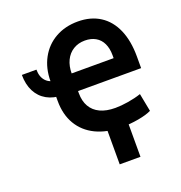

<svg xmlns="http://www.w3.org/2000/svg" viewBox="-162 -854 1148 1220"><g transform="rotate(-20 412.0 -244.0)"><path d="M248.4 -412.1V-309.3Q187.1 -309.3 142.2 -334.6Q97.4 -359.8 73.1 -407Q48.9 -454.3 48.9 -518.6H147.4Q147.4 -468.7 174.1 -440.4Q200.7 -412.1 248.4 -412.1ZM206.2 -285.2V-417.6Q206.2 -506.1 243.2 -573.8Q280.2 -641.6 346.2 -678.9Q412.3 -716.2 498.4 -716.2Q585.1 -716.2 647.6 -676.2Q710.1 -636.2 743 -560.4Q775.9 -484.7 775.9 -378.9V-300.1H314V-419.4H633.3V-438.9Q633.3 -485.2 617.5 -518.7Q601.7 -552.2 571.2 -569.7Q540.7 -587.2 499 -587.2Q454.5 -587.2 420.5 -566.3Q386.4 -545.4 367.9 -507.2Q349.4 -469 349.4 -417.6V-285.2Q349.4 -232.2 370.9 -195Q392.4 -157.7 434 -138Q475.6 -118.3 536.8 -118.3Q575 -118.3 623.4 -126.1Q671.9 -133.9 712.3 -147.6L735.8 -25.9Q704.3 -9.8 646.7 0.5Q589.1 10.7 532.4 10.7Q431.2 10.7 357.9 -24.8Q284.7 -60.4 245.4 -127Q206.2 -193.5 206.2 -285.2ZM579.3 228H438.9V-43.3H579.3Z"/></g></svg>

Font: Pretendard GOV Variable
Style: Regular
Weight: 400
Designer: Base glyphs from Inter by Rasmus Andersson; Hangul glyphs from Noto Sans CJK(Source Han Sans) by Jang Soo-young and Kang
Foundry: Kil Hyung-jin
Version: Version 1.307;Glyphs 3.2 (3192)